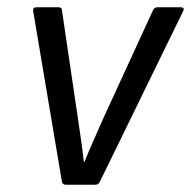

<svg xmlns="http://www.w3.org/2000/svg" viewBox="-20 -507 524 527"><path d="M160 0Q152 0 150 -8L71 -477Q70 -487 80 -487H141Q150 -487 150 -479L194 -181Q198 -152 202.5 -122.5Q207 -93 210 -63H212Q224 -93 237 -122Q250 -151 263 -181L400 -479Q402 -483 405 -485Q408 -487 411 -487H477Q482 -487 483.5 -484.5Q485 -482 483 -477L254 -8Q250 0 242 0Z"/></svg>

Font: Sofia Sans Semi Condensed
Style: Italic
Weight: 400
Italic angle: -9°
Designer: Botio Nikoltchev, Ani Petrova
Foundry: lettersoup
Version: Version 4.101